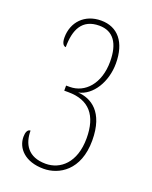

<svg xmlns="http://www.w3.org/2000/svg" viewBox="-138 -800 701 885"><g transform="rotate(20 212.5 -357.5)"><path d="M186 9C261 9 353 -43 353 -190C353 -331 280 -372 216 -376C285 -390 334 -471 334 -561C334 -665 285 -724 203 -724C122 -724 70 -668 70 -593C70 -563 81 -553 91 -553C91 -639 119 -699 203 -699C272 -699 306 -649 306 -560C306 -451 245 -387 171 -387H153V-362H173C276 -362 325 -302 325 -191C325 -70 258 -16 187 -16C100 -16 70 -71 70 -136C55 -136 49 -119 49 -98C49 -42 95 9 186 9Z"/></g></svg>

Font: Noto Serif Sinhala ExtraCondensed Thin
Style: Regular
Weight: 100
Width: 2
Designer: Jelle Bosma - Monotype Design Team
Foundry: Monotype Imaging Inc.
Version: Version 2.007